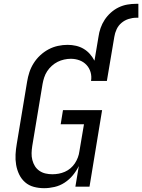

<svg xmlns="http://www.w3.org/2000/svg" viewBox="-20 -978 745 1006"><path d="M211 8Q183 8 157 1Q131 -6 111.5 -23Q92 -40 80.5 -64Q69 -88 64.5 -114.5Q60 -141 61.5 -169Q63 -197 68 -225L122 -550Q126 -575 134 -599.5Q142 -624 156.5 -647Q171 -670 191 -688.5Q211 -707 234.5 -719.5Q258 -732 283.5 -737.5Q309 -743 334 -743Q357 -743 378.5 -738Q400 -733 418.5 -722Q437 -711 451 -695Q465 -679 475 -660L496 -785Q499 -808 507 -831Q515 -854 528.5 -874.5Q542 -895 561 -912Q580 -929 602 -939.5Q624 -950 647 -954Q670 -958 693 -958H705V-885H693Q674 -885 653.5 -878.5Q633 -872 616.5 -858Q600 -844 591 -824.5Q582 -805 579 -785L540 -554H457Q461 -578 454.5 -600Q448 -622 433 -638Q418 -654 396.5 -662Q375 -670 351 -670Q334 -670 316 -666Q298 -662 282 -654Q266 -646 251.5 -633Q237 -620 227 -604.5Q217 -589 211.5 -572Q206 -555 203 -538L149 -213Q146 -194 145.5 -175.5Q145 -157 149.5 -139.5Q154 -122 163 -107.5Q172 -93 186.5 -83Q201 -73 218.5 -69Q236 -65 254 -65Q271 -65 287.5 -68Q304 -71 320 -78Q336 -85 349.5 -96.5Q363 -108 372.5 -122.5Q382 -137 388 -153Q394 -169 396 -185L420 -327H298L310 -401H515L449 0H375L393 -108Q380 -82 361.5 -59.5Q343 -37 318.5 -21Q294 -5 266 1.5Q238 8 211 8Z"/></svg>

Font: Iosevka Plex Etoile
Style: Italic
Weight: 400
Italic angle: -9°
Designer: Belleve Invis
Foundry: Belleve Invis
Version: Version 25.1.1; ttfautohint (v1.8.4)